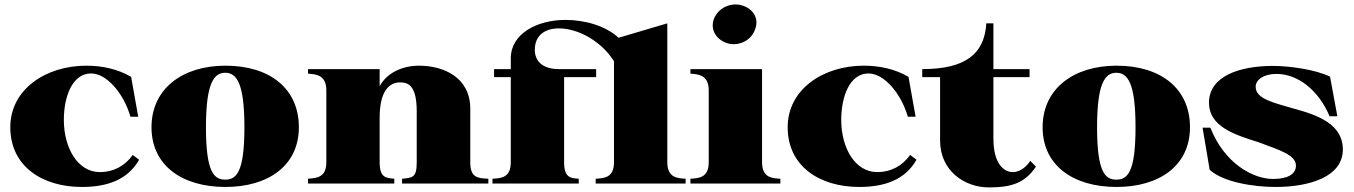

<svg xmlns="http://www.w3.org/2000/svg" viewBox="-20 -802 5917 839"><path d="M338 15C448 15 538 -16 588 -104L560 -125C528 -79 478 -50 416 -50C320 -50 259 -155 259 -278C259 -380 296 -481 378 -481C447 -481 521 -393 550 -292H584L553 -466C494 -501 425 -515 357 -515C182 -515 25 -413 25 -246C25 -75 165 15 338 15Z M965 15C1152 15 1286 -78 1286 -246C1286 -414 1160 -515 965 -515C777 -515 642 -414 642 -246C642 -78 777 15 965 15ZM964 -17C914 -17 880 -52 880 -246C880 -437 914 -484 964 -484C1014 -484 1048 -439 1048 -246C1048 -51 1014 -17 964 -17Z M2035 -93V-327C2035 -463 1920 -515 1811 -515C1740 -515 1671 -485 1639 -425V-500H1326V-480C1365 -478 1406 -472 1406 -407V-93C1406 -26 1364 -24 1326 -21V0H1703V-21C1667 -24 1639 -25 1639 -93V-287C1639 -405 1681 -442 1729 -442C1767 -442 1801 -424 1801 -315V-93C1801 -26 1783 -25 1737 -21V0H2114V-21C2068 -23 2035 -25 2035 -93Z M2132 -21V0H2509V-21C2474 -23 2445 -25 2445 -93V-465H2585V-500H2423C2345 -500 2317 -540 2317 -584C2317 -649 2363 -678 2422 -678C2511 -678 2612 -617 2663 -534V-93C2663 -26 2621 -23 2583 -21V0H2976V-21C2940 -23 2896 -25 2896 -93V-700L2683 -637C2627 -689 2536 -715 2451 -715C2327 -715 2212 -655 2212 -547V-500H2139V-465H2212V-93C2212 -26 2171 -23 2132 -21Z M2997 -21V0H3390V-21C3354 -23 3310 -25 3310 -93V-500H2997V-480C3035 -478 3077 -472 3077 -407V-93C3077 -26 3035 -23 2997 -21ZM3280 -675C3299 -726 3266 -767 3220 -779C3173 -792 3118 -768 3099 -718C3082 -667 3115 -625 3162 -612C3207 -600 3263 -623 3280 -675Z M3735 15C3845 15 3935 -16 3985 -104L3957 -125C3925 -79 3875 -50 3813 -50C3717 -50 3656 -155 3656 -278C3656 -380 3693 -481 3775 -481C3844 -481 3918 -393 3947 -292H3981L3950 -466C3891 -501 3822 -515 3754 -515C3579 -515 3422 -413 3422 -246C3422 -75 3562 15 3735 15Z M4010 -465H4088V-187C4088 -59 4191 17 4302 17C4406 17 4461 -6 4507 -74L4482 -99C4462 -68 4433 -50 4406 -50C4362 -50 4321 -93 4321 -196V-465H4479V-500H4321V-700H4290C4282 -567 4200 -500 4010 -500Z M4859 15C5046 15 5180 -78 5180 -246C5180 -414 5054 -515 4859 -515C4671 -515 4536 -414 4536 -246C4536 -78 4671 15 4859 15ZM4858 -17C4808 -17 4774 -52 4774 -246C4774 -437 4808 -484 4858 -484C4908 -484 4942 -439 4942 -246C4942 -51 4908 -17 4858 -17Z M5553 15C5704 15 5848 -30 5848 -149C5848 -259 5739 -299 5635 -327C5547 -353 5467 -369 5467 -423C5467 -453 5501 -479 5558 -479C5650 -479 5741 -410 5790 -294H5824L5792 -467C5727 -499 5611 -514 5543 -514C5396 -514 5263 -469 5263 -353C5263 -250 5372 -214 5478 -181C5572 -146 5643 -125 5643 -78C5643 -40 5605 -20 5543 -20C5456 -20 5331 -87 5269 -244H5235L5266 -60C5325 -6 5458 15 5553 15Z"/></svg>

Font: Sprat Black
Style: Regular
Weight: 900
Designer: Ethan Nakache
Foundry: Collletttivo
Version: Version 2.000;Glyphs 3.2 (3217)